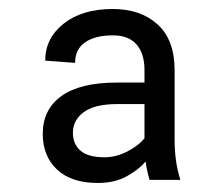

<svg xmlns="http://www.w3.org/2000/svg" viewBox="-20 -741 485 423"><path d="M309.6 -344.7Q303.7 -363.8 300.8 -385.3Q284.7 -366.2 258.3 -352.1Q231.9 -337.9 195.8 -337.9Q137.2 -337.9 105.7 -367.4Q74.2 -397 74.2 -446.3Q74.2 -500 115.5 -529.5Q156.7 -559.1 237.3 -559.1H298.3V-586.9Q298.3 -623 280.8 -643.1Q263.2 -663.1 228.5 -663.1Q189.9 -663.1 167.7 -647.9Q145.5 -632.8 145.5 -602.5L79.6 -607.4Q79.6 -656.7 120.4 -689Q161.1 -721.2 228.5 -721.2Q289.6 -721.2 327.1 -687.3Q364.7 -653.3 364.7 -586.4V-433.1Q364.7 -409.2 367.7 -387.7Q370.6 -366.2 377.4 -344.7ZM210.4 -394.5Q235.4 -394.5 260.3 -407.2Q285.2 -419.9 298.3 -436.5V-511.7H237.8Q189 -511.7 164.8 -494.1Q140.6 -476.6 140.6 -448.2Q140.6 -423.8 157.2 -409.2Q173.8 -394.5 210.4 -394.5Z"/></svg>

Font: Vazirmatn FD Light
Style: Regular
Weight: 300
Designer: Saber Rastikerdar
Foundry: Saber Rastikerdar
Version: Version 33.003